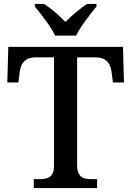

<svg xmlns="http://www.w3.org/2000/svg" viewBox="-20 -951 664 971"><path d="M259 -771H365C386 -816 437 -880 468 -918V-931H420C385 -908 341 -871 311 -840C281 -871 239 -908 203 -931H156V-918C187 -880 238 -816 259 -771ZM151 0H471V-45H443C403 -45 370 -54 370 -115V-661H462C522 -661 540 -626 545 -582L551 -534H607L602 -714H22L17 -534H73L79 -582C84 -626 102 -661 161 -661H253V-111C253 -53 219 -45 179 -45H151Z"/></svg>

Font: Noto Serif Thai Medium
Style: Regular
Weight: 500
Designer: Monotype Design Team
Foundry: Monotype Imaging Inc.
Version: Version 1.901;PS 001.901;hotconv 1.0.88;makeotf.lib2.5.64775